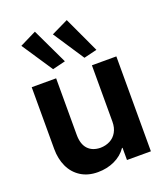

<svg xmlns="http://www.w3.org/2000/svg" viewBox="-145 -887 860 995"><g transform="rotate(-20 285.5 -390.0)"><path d="M50.8 -182.6V-523.4H185.5V-211.9Q185.5 -160.2 210.2 -133.5Q234.9 -106.9 279.3 -106.4Q308.6 -106.9 332 -119.1Q355.5 -131.3 369.1 -155.3Q382.8 -179.2 382.8 -212.9V-523.4H517.6V0H385.7V-67.4H382.8Q357.9 -31.2 315.9 -11.7Q273.9 7.8 223.6 7.8Q168.9 7.8 129.9 -17.1Q90.8 -42 70.8 -85.2Q50.8 -128.4 50.8 -182.6ZM247.6 -743.2 340.3 -788.1 432.1 -590.8 359.9 -573.2ZM73.7 -743.2 164.6 -788.1 258.3 -590.8 187 -573.2Z"/></g></svg>

Font: Reddit Sans Chocolate
Style: Bold
Weight: 700
Designer: Stephen Hutchings
Foundry: Reddit
Version: Version 1.011